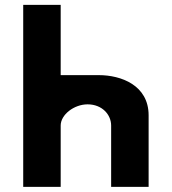

<svg xmlns="http://www.w3.org/2000/svg" viewBox="-20 -752 690 771"><path d="M73.2 -1.5H223.7V-248C223.7 -291.3 277.2 -333 331.7 -333C390.3 -333 426.3 -291.3 426.3 -248V-1.5H576.8V-288.8C576.8 -410.3 465.4 -450.3 376.9 -450.3H223.7V-732.5H73.2Z"/></svg>

Font: Hussar
Style: BdSuprExt
Weight: 700
Foundry: Cannot Into Space Fonts
Version: Version 2.00